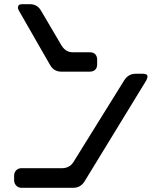

<svg xmlns="http://www.w3.org/2000/svg" viewBox="-20 -787 768 911"><path d="M218 -478Q228 -461 241.5 -454Q255 -447 271 -447H406Q422 -447 431.5 -456Q441 -465 441 -482V-504Q441 -520 432 -529.5Q423 -539 406 -539H325Q292 -539 272 -571L175 -736Q157 -767 123 -767H87Q70 -767 68 -761Q65 -755 65 -752Q65 -744 70 -736ZM81 104H328Q362 104 381 74L675 -407Q680 -419 680 -423Q680 -437 659 -437H623Q590 -437 570 -407L329 -19Q319 -3 305 4Q291 11 275 11H81Q67 11 57 21Q47 31 47 46V69Q47 83 57 93.5Q67 104 81 104Z"/></svg>

Font: WDXL Lubrifont SC
Style: Regular
Weight: 400
Designer: [WDXL Lubrifont] Copyright 2020-2022 (c) NightFurySL2001, Skr-ZERO; [ZCOOL QingKe HuangYou] Copyright 2018-2022 (c) The 
Version: Version 2.001;hotconv 1.1.1;makeotfexe 2.6.0